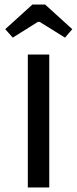

<svg xmlns="http://www.w3.org/2000/svg" viewBox="-20 -822 339 842"><path d="M36 -657 3 -694 122 -802H178L297 -694L265 -657L154 -726H146ZM102 0V-583H196V0Z"/></svg>

Font: Ruda Medium
Style: Regular
Weight: 500
Version: Version 2.001